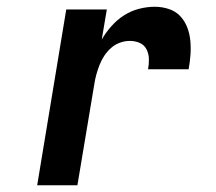

<svg xmlns="http://www.w3.org/2000/svg" viewBox="-20 -548 640 568"><path d="M90 0 176 -520H296L281 -431Q293 -452 310 -471Q327 -490 347.5 -503Q368 -516 391.5 -522Q415 -528 438 -528Q459 -528 479 -521.5Q499 -515 512.5 -501Q526 -487 533.5 -468Q541 -449 543 -428Q545 -407 543.5 -386Q542 -365 538 -343H418Q421 -359 420.5 -374Q420 -389 413.5 -402Q407 -415 393.5 -421Q380 -427 364 -427Q350 -427 335.5 -422Q321 -417 309 -406.5Q297 -396 288.5 -383Q280 -370 274.5 -356Q269 -342 265 -327.5Q261 -313 259 -299L209 0Z"/></svg>

Font: Iosevka SS04 Extended
Style: Bold Italic
Weight: 700
Width: 7
Italic angle: -9°
Monospace: yes
Designer: Belleve Invis
Foundry: Belleve Invis
Version: Version 19.0.0; ttfautohint (v1.8.4)